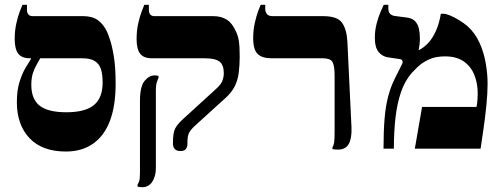

<svg xmlns="http://www.w3.org/2000/svg" viewBox="-20 -617 2085 797"><path d="M254 12Q155 12 102.5 -43.5Q50 -99 50 -193Q50 -242 61 -277Q72 -312 86 -335.5Q100 -359 109 -373V-407H147V-375Q141 -364 132 -348.5Q123 -333 116.5 -313Q110 -293 110 -265Q110 -205 145 -178Q180 -151 255 -151Q334 -151 370 -181Q406 -211 406 -274Q406 -308 399 -330Q392 -352 373.5 -363.5Q355 -375 323 -375H105Q70 -375 55.5 -394.5Q41 -414 41 -455Q41 -489 47.5 -518.5Q54 -548 62 -569Q70 -590 73 -597H92V-575Q92 -564 98 -557Q104 -550 115 -550H325Q363 -550 386 -533.5Q409 -517 424 -486Q427 -480 436 -454Q445 -428 452.5 -383Q460 -338 460 -270Q460 -177 436 -114.5Q412 -52 365.5 -20Q319 12 254 12Z M729 10Q713 10 705.5 1.5Q698 -7 698 -20V-25Q698 -66 707 -83.5Q716 -101 739 -122L877 -248Q898 -267 903.5 -282.5Q909 -298 909 -313Q909 -347 891.5 -361Q874 -375 831 -375H611Q576 -375 561.5 -394.5Q547 -414 547 -455Q547 -489 553.5 -518.5Q560 -548 568 -569Q576 -590 579 -597H598V-577Q598 -563 604 -556.5Q610 -550 621 -550H865Q899 -550 922 -535Q945 -520 960 -485Q968 -469 971.5 -446.5Q975 -424 975 -383Q975 -346 971 -315Q967 -284 954.5 -259Q942 -234 918 -212L787 -93Q774 -81 766 -68Q758 -55 758 -25V-19Q758 -7 751.5 1.5Q745 10 729 10ZM571 160Q559 160 551 158V150Q553 146 557 137Q561 128 561 101V-197Q561 -258 580 -281Q599 -304 622 -304Q630 -304 638 -302V-294Q636 -290 631.5 -277.5Q627 -265 627 -241V81Q627 115 612 137.5Q597 160 571 160Z M1383 4Q1377 4 1371 3.5Q1365 3 1360 2V-6Q1365 -13 1367 -25Q1369 -37 1369 -75V-302Q1369 -345 1360 -360Q1351 -375 1320 -375H1108Q1068 -375 1049.5 -393Q1031 -411 1031 -459Q1031 -492 1037.5 -521Q1044 -550 1051.5 -570.5Q1059 -591 1062 -597H1081V-580Q1081 -568 1088 -559Q1095 -550 1111 -550H1321Q1380 -550 1399.5 -523Q1419 -496 1422 -445L1439 -89Q1441 -44 1428 -20Q1415 4 1383 4Z M1572 0Q1572 -73 1576.5 -125.5Q1581 -178 1591.5 -217.5Q1602 -257 1619 -291L1648 -349Q1653 -358 1650.5 -364.5Q1648 -371 1638 -372L1590 -379Q1566 -383 1551 -402Q1536 -421 1536 -459Q1536 -491 1543.5 -519.5Q1551 -548 1560.5 -569.5Q1570 -591 1573 -597H1592V-583Q1592 -567 1599 -560Q1606 -553 1617 -551L1670 -544Q1692 -541 1703.5 -528.5Q1715 -516 1719 -497.5Q1723 -479 1723 -457Q1723 -445 1721.5 -432Q1720 -419 1718 -410L1719 -409Q1739 -419 1757 -438Q1775 -457 1789 -487.5Q1803 -518 1810 -560H1820Q1831 -560 1849 -552.5Q1867 -545 1886.5 -533Q1906 -521 1921 -508Q1952 -480 1970 -440.5Q1988 -401 1996 -356.5Q2004 -312 2004 -269Q2004 -230 1999 -180Q1994 -130 1987 -82Q1980 -34 1975 0H1702L1732 -173H1958Q1961 -188 1962 -203Q1963 -218 1963 -229Q1963 -271 1949 -306Q1935 -341 1905 -362Q1875 -383 1827 -383Q1787 -383 1759 -369.5Q1731 -356 1714 -339.5Q1697 -323 1689 -314Q1661 -282 1645 -236Q1629 -190 1622 -131Q1615 -72 1615 0Z"/></svg>

Font: Frank Ruhl Libre ExtraBold
Style: Regular
Weight: 800
Designer: Yanek Iontef
Foundry: Fontef
Version: Version 6.003;gftools[0.9.30]